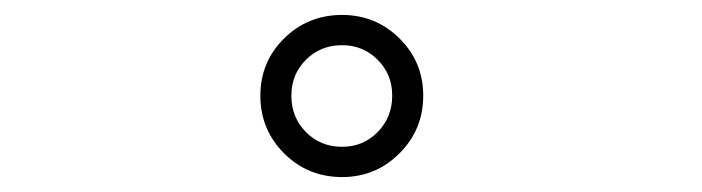

<svg xmlns="http://www.w3.org/2000/svg" viewBox="-20 -772 940 257"><path d="M438 -535Q392 -535 360.2 -566.8Q328.5 -598.5 328.5 -644Q328.5 -689 360.2 -720.5Q392 -752 438 -752Q483 -752 514.8 -720.5Q546.5 -689 546.5 -644Q546.5 -598.5 514.8 -566.8Q483 -535 438 -535ZM438 -575.5Q466 -575.5 485.5 -595.2Q505 -615 505 -644Q505 -672.5 485.5 -692Q466 -711.5 438 -711.5Q409 -711.5 389.5 -692Q370 -672.5 370 -644Q370 -615 389.5 -595.2Q409 -575.5 438 -575.5Z"/></svg>

Font: Trispace Expanded ExtraLight
Style: Regular
Weight: 200
Width: 7
Designer: Tyler Finck
Foundry: Etcetera Type Company
Version: Version 1.210; ttfautohint (v1.8.3)